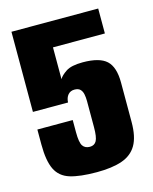

<svg xmlns="http://www.w3.org/2000/svg" viewBox="-95 -656 582 729"><g transform="rotate(-15 195.5 -291.5)"><path d="M196 8Q129 8 90.5 -4Q52 -16 35.5 -50Q19 -84 19 -148V-207H158V-159Q158 -119 167 -105.5Q176 -92 195 -92Q213 -92 221 -106.5Q229 -121 229 -160V-263Q229 -277 226.5 -289.5Q224 -302 216.5 -309.5Q209 -317 194 -317Q178 -317 168.5 -306Q159 -295 158 -276H20V-591H361V-493H157V-368Q164 -381 185 -395Q206 -409 251 -409Q317 -409 344.5 -383.5Q372 -358 372 -297V-142Q372 -84 353 -51.5Q334 -19 295 -5.5Q256 8 196 8Z"/></g></svg>

Font: Alumni Sans Thin ExtraBold
Style: Regular
Weight: 800
Version: Version 1.018